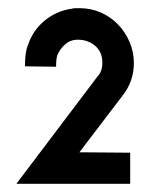

<svg xmlns="http://www.w3.org/2000/svg" viewBox="-20 -770 375 469"><path d="M41 -608Q41 -642 48 -660V-659Q60 -696 89.5 -720Q119 -744 157 -749H156Q161 -750 165.5 -750Q170 -750 175 -750Q202 -750 226 -739.5Q250 -729 268 -710.5Q286 -692 296.5 -667.5Q307 -643 307 -616Q307 -571 279 -536L174 -398Q205 -398 237 -397.5Q269 -397 298 -397V-321H20L218 -583Q230 -595 230 -617Q230 -643 212.5 -658Q195 -673 170 -673Q152 -673 139 -661.5Q126 -650 120 -635Q117 -626 117 -607Z"/></svg>

Font: Fundamental  Brigade
Style: Regular
Weight: 400
Designer: Peter Wiegel, original typeface by Arno Drescher 1935
Foundry: Peter Wiegel
Version: Version 0.000 2012 initial release